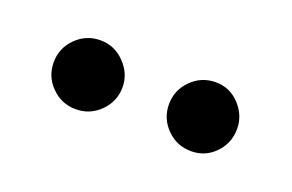

<svg xmlns="http://www.w3.org/2000/svg" viewBox="-32 -739 366 241"><g transform="rotate(20 150.5 -619.0)"><path d="M228 -573Q209 -573 195.5 -586.5Q182 -600 182 -619Q182 -638 195.5 -651.5Q209 -665 228 -665Q247 -665 260 -651Q273 -637 273 -619Q273 -600 260 -586.5Q247 -573 228 -573ZM74 -573Q55 -573 41.5 -586.5Q28 -600 28 -619Q28 -638 41.5 -651.5Q55 -665 74 -665Q93 -665 106.5 -651Q120 -637 120 -619Q120 -600 106.5 -586.5Q93 -573 74 -573Z"/></g></svg>

Font: DM Sans 16pt Light
Style: Regular
Weight: 300
Version: Version 4.004;gftools[0.9.30]